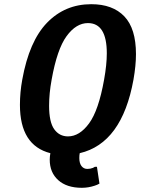

<svg xmlns="http://www.w3.org/2000/svg" viewBox="-20 -730 670 915"><path d="M217 31Q217 17 220 0Q75 -37 75 -230Q75 -290 86 -350Q119 -534 204.5 -622Q290 -710 415 -710Q517 -710 572.5 -652Q628 -594 628 -472Q628 -418 616 -350Q561 -47 360 0Q358 9 358 23Q358 48 368.5 61.5Q379 75 396 75Q411 75 423 70Q426 69 432 65H442L454 145Q444 151 431 155Q401 165 370 165Q298 165 257.5 128.5Q217 92 217 31ZM476 -350Q489 -422 489 -476Q489 -620 399 -620Q343 -620 297.5 -558Q252 -496 226 -350Q214 -285 214 -226Q214 -148 238.5 -114Q263 -80 304 -80Q359 -80 404.5 -142Q450 -204 476 -350Z"/></svg>

Font: Scada
Style: Bold Italic
Weight: 700
Italic angle: -10°
Version: Version 4.000